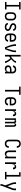

<svg xmlns="http://www.w3.org/2000/svg" viewBox="4001 -4784 998 9040"><g transform="rotate(90 4500.0 -264.0)"><path d="M75 0V-70H211V-665H75V-735H425V-665H289V-70H425V0Z M750 8Q723 8 696.5 2.5Q670 -3 646.5 -16Q623 -29 604.5 -49.5Q586 -70 575 -94.5Q564 -119 560 -146Q556 -173 556 -200V-320Q556 -347 560 -374Q564 -401 575 -425.5Q586 -450 604.5 -470.5Q623 -491 646.5 -504Q670 -517 696.5 -522.5Q723 -528 750 -528Q777 -528 803.5 -522.5Q830 -517 853.5 -504Q877 -491 895.5 -470.5Q914 -450 925 -425.5Q936 -401 940 -374Q944 -347 944 -320V-200Q944 -173 940 -146Q936 -119 925 -94.5Q914 -70 895.5 -49.5Q877 -29 853.5 -16Q830 -3 803.5 2.5Q777 8 750 8ZM750 -62Q767 -62 784 -66Q801 -70 815 -79.5Q829 -89 839.5 -103Q850 -117 856 -133Q862 -149 864 -166Q866 -183 866 -200V-320Q866 -337 864 -354Q862 -371 856 -387Q850 -403 839.5 -417Q829 -431 815 -440.5Q801 -450 784 -454Q767 -458 750 -458Q733 -458 716 -454Q699 -450 685 -440.5Q671 -431 660.5 -417Q650 -403 644 -387Q638 -371 636 -354Q634 -337 634 -320V-200Q634 -183 636 -166Q638 -149 644 -133Q650 -117 660.5 -103Q671 -89 685 -79.5Q699 -70 716 -66Q733 -62 750 -62Z M1249 8Q1227 8 1205.5 5.5Q1184 3 1163 -3.5Q1142 -10 1123.5 -21.5Q1105 -33 1091 -49.5Q1077 -66 1069.5 -87Q1062 -108 1062 -130V-135H1140V-132Q1140 -114 1151 -99Q1162 -84 1178.5 -75.5Q1195 -67 1213 -64.5Q1231 -62 1249 -62Q1267 -62 1285.5 -65Q1304 -68 1320 -76Q1336 -84 1347.5 -99.5Q1359 -115 1359 -133Q1359 -151 1349 -165.5Q1339 -180 1324.5 -189.5Q1310 -199 1294 -205Q1278 -211 1261.5 -216Q1245 -221 1228.5 -226.5Q1212 -232 1196 -238.5Q1180 -245 1165 -253Q1150 -261 1136 -271.5Q1122 -282 1110.5 -294.5Q1099 -307 1090 -321.5Q1081 -336 1076.5 -353Q1072 -370 1072 -387Q1072 -408 1078.5 -429Q1085 -450 1098 -467Q1111 -484 1129 -496Q1147 -508 1167 -515.5Q1187 -523 1208.5 -525.5Q1230 -528 1251 -528Q1272 -528 1293 -525.5Q1314 -523 1334 -516Q1354 -509 1372 -497.5Q1390 -486 1403 -469.5Q1416 -453 1423 -432.5Q1430 -412 1430 -391V-385H1352V-388Q1352 -405 1342.5 -420Q1333 -435 1318 -443.5Q1303 -452 1285.5 -455Q1268 -458 1251 -458Q1234 -458 1216.5 -455Q1199 -452 1184 -443.5Q1169 -435 1159 -419.5Q1149 -404 1149 -387Q1149 -370 1159 -355Q1169 -340 1183 -330.5Q1197 -321 1213.5 -315Q1230 -309 1246.5 -304Q1263 -299 1279 -293.5Q1295 -288 1311 -281.5Q1327 -275 1342.5 -267Q1358 -259 1371.5 -248.5Q1385 -238 1397 -225.5Q1409 -213 1418 -198.5Q1427 -184 1431.5 -167Q1436 -150 1436 -133Q1436 -111 1428.5 -90Q1421 -69 1407.5 -52Q1394 -35 1375 -23Q1356 -11 1335.5 -4Q1315 3 1293 5.5Q1271 8 1249 8Z M1750 8Q1723 8 1696.5 2.5Q1670 -3 1646.5 -16Q1623 -29 1604.5 -49.5Q1586 -70 1575 -94.5Q1564 -119 1560 -146Q1556 -173 1556 -200V-320Q1556 -347 1560 -374Q1564 -401 1575 -425.5Q1586 -450 1604.5 -470.5Q1623 -491 1646.5 -504Q1670 -517 1696.5 -522.5Q1723 -528 1750 -528Q1777 -528 1803.5 -522.5Q1830 -517 1853.5 -504Q1877 -491 1895.5 -470.5Q1914 -450 1925 -425.5Q1936 -401 1940 -374Q1944 -347 1944 -320V-225H1634V-200Q1634 -183 1636 -166Q1638 -149 1644 -133Q1650 -117 1660.5 -103Q1671 -89 1685 -79.5Q1699 -70 1716 -66Q1733 -62 1750 -62Q1770 -62 1789.5 -65.5Q1809 -69 1826 -79.5Q1843 -90 1853.5 -107.5Q1864 -125 1864 -145H1942Q1942 -122 1934.5 -100Q1927 -78 1913.5 -59.5Q1900 -41 1881 -27.5Q1862 -14 1840.5 -6Q1819 2 1796 5Q1773 8 1750 8ZM1866 -295V-320Q1866 -337 1864 -354Q1862 -371 1856 -387Q1850 -403 1839.5 -417Q1829 -431 1815 -440.5Q1801 -450 1784 -454Q1767 -458 1750 -458Q1733 -458 1716 -454Q1699 -450 1685 -440.5Q1671 -431 1660.5 -417Q1650 -403 1644 -387Q1638 -371 1636 -354Q1634 -337 1634 -320V-295Z M2295 0H2205Q2189 -38 2173.5 -75.5Q2158 -113 2143.5 -151.5Q2129 -190 2116 -229Q2103 -268 2092 -307Q2081 -346 2072.5 -386.5Q2064 -427 2064 -468V-520H2142V-468Q2142 -432 2148 -397Q2154 -362 2162.5 -327Q2171 -292 2181 -258Q2191 -224 2202 -190Q2213 -156 2225 -122.5Q2237 -89 2250 -56Q2263 -89 2275 -122.5Q2287 -156 2298 -190Q2309 -224 2319 -258Q2329 -292 2337.5 -327Q2346 -362 2352 -397Q2358 -432 2358 -468V-520H2436V-468Q2436 -427 2427.5 -386.5Q2419 -346 2408 -307Q2397 -268 2384 -229Q2371 -190 2356.5 -151.5Q2342 -113 2326.5 -75.5Q2311 -38 2295 0Z M2564 0V-735H2642V-276Q2658 -289 2675 -301.5Q2692 -314 2708 -327Q2724 -340 2740 -353.5Q2756 -367 2771.5 -381.5Q2787 -396 2801 -411.5Q2815 -427 2827.5 -443.5Q2840 -460 2849 -479.5Q2858 -499 2858 -520H2936Q2936 -496 2926.5 -474Q2917 -452 2903.5 -432.5Q2890 -413 2874 -395.5Q2858 -378 2841.5 -361Q2825 -344 2807 -328.5Q2789 -313 2771 -298Q2785 -281 2799 -264Q2813 -247 2826.5 -230Q2840 -213 2853 -195.5Q2866 -178 2878 -159.5Q2890 -141 2901 -122.5Q2912 -104 2921.5 -84Q2931 -64 2937.5 -43Q2944 -22 2944 0H2866Q2866 -25 2857 -48.5Q2848 -72 2836.5 -94Q2825 -116 2811 -137Q2797 -158 2782 -178Q2767 -198 2751.5 -217.5Q2736 -237 2720 -256Q2700 -240 2680.5 -225Q2661 -210 2642 -195V0Z M3214 8Q3183 8 3152.5 -0.5Q3122 -9 3099.5 -30Q3077 -51 3066.5 -81.5Q3056 -112 3056 -143Q3056 -168 3062.5 -193Q3069 -218 3085 -237.5Q3101 -257 3123 -270.5Q3145 -284 3169 -292Q3193 -300 3218 -303Q3243 -306 3269 -306H3358V-355Q3358 -376 3351 -397Q3344 -418 3328 -432Q3312 -446 3291 -452Q3270 -458 3249 -458Q3230 -458 3211 -454.5Q3192 -451 3175.5 -440.5Q3159 -430 3149.5 -413Q3140 -396 3140 -377V-375H3062V-378Q3062 -401 3069 -422.5Q3076 -444 3089 -462.5Q3102 -481 3120.5 -494Q3139 -507 3160.5 -514.5Q3182 -522 3204 -525Q3226 -528 3249 -528Q3273 -528 3297 -524.5Q3321 -521 3343 -511Q3365 -501 3383.5 -485Q3402 -469 3414 -448Q3426 -427 3431 -403Q3436 -379 3436 -355V0H3358V-86Q3350 -65 3335.5 -46.5Q3321 -28 3302 -15Q3283 -2 3260 3Q3237 8 3214 8ZM3246 -62Q3269 -62 3291.5 -69.5Q3314 -77 3329.5 -94Q3345 -111 3351.5 -134Q3358 -157 3358 -180V-236H3269Q3254 -236 3239 -234.5Q3224 -233 3209.5 -229.5Q3195 -226 3181 -220Q3167 -214 3156 -204Q3145 -194 3139.5 -179.5Q3134 -165 3134 -150Q3134 -130 3143 -111.5Q3152 -93 3168.5 -81.5Q3185 -70 3205 -66Q3225 -62 3246 -62Z M4211 0V-665H4058V-735H4442V-665H4289V0Z M4750 8Q4723 8 4696.5 2.5Q4670 -3 4646.5 -16Q4623 -29 4604.5 -49.5Q4586 -70 4575 -94.5Q4564 -119 4560 -146Q4556 -173 4556 -200V-320Q4556 -347 4560 -374Q4564 -401 4575 -425.5Q4586 -450 4604.5 -470.5Q4623 -491 4646.5 -504Q4670 -517 4696.5 -522.5Q4723 -528 4750 -528Q4777 -528 4803.5 -522.5Q4830 -517 4853.5 -504Q4877 -491 4895.5 -470.5Q4914 -450 4925 -425.5Q4936 -401 4940 -374Q4944 -347 4944 -320V-225H4634V-200Q4634 -183 4636 -166Q4638 -149 4644 -133Q4650 -117 4660.5 -103Q4671 -89 4685 -79.5Q4699 -70 4716 -66Q4733 -62 4750 -62Q4770 -62 4789.5 -65.5Q4809 -69 4826 -79.5Q4843 -90 4853.5 -107.5Q4864 -125 4864 -145H4942Q4942 -122 4934.5 -100Q4927 -78 4913.5 -59.5Q4900 -41 4881 -27.5Q4862 -14 4840.5 -6Q4819 2 4796 5Q4773 8 4750 8ZM4866 -295V-320Q4866 -337 4864 -354Q4862 -371 4856 -387Q4850 -403 4839.5 -417Q4829 -431 4815 -440.5Q4801 -450 4784 -454Q4767 -458 4750 -458Q4733 -458 4716 -454Q4699 -450 4685 -440.5Q4671 -431 4660.5 -417Q4650 -403 4644 -387Q4638 -371 4636 -354Q4634 -337 4634 -320V-295Z M5124 0V-520H5202V-408Q5208 -430 5218.5 -452Q5229 -474 5245 -491.5Q5261 -509 5283.5 -518.5Q5306 -528 5330 -528Q5348 -528 5366.5 -523.5Q5385 -519 5400 -508Q5415 -497 5425.5 -481.5Q5436 -466 5441.5 -448.5Q5447 -431 5449 -412.5Q5451 -394 5451 -375H5373Q5373 -390 5370.5 -404.5Q5368 -419 5360.5 -432Q5353 -445 5339.5 -451.5Q5326 -458 5311 -458Q5291 -458 5272.5 -449.5Q5254 -441 5241.5 -426Q5229 -411 5221 -392.5Q5213 -374 5209 -354.5Q5205 -335 5203.5 -315Q5202 -295 5202 -276V0Z M5551 0V-520H5623V-474Q5628 -485 5635 -495.5Q5642 -506 5651.5 -513.5Q5661 -521 5673 -524.5Q5685 -528 5698 -528Q5713 -528 5727 -522.5Q5741 -517 5751.5 -506.5Q5762 -496 5769 -482Q5776 -468 5780 -454Q5783 -468 5789.5 -482Q5796 -496 5806.5 -506.5Q5817 -517 5831.5 -522.5Q5846 -528 5861 -528Q5876 -528 5890 -522.5Q5904 -517 5915 -506.5Q5926 -496 5932.5 -482Q5939 -468 5943 -453.5Q5947 -439 5948 -424Q5949 -409 5949 -394V0H5877V-394Q5877 -405 5875 -417Q5873 -429 5868 -439Q5863 -449 5853 -456Q5843 -463 5832 -463Q5820 -463 5810 -456Q5800 -449 5795 -439Q5790 -429 5788 -417Q5786 -405 5786 -394V0H5714V-394Q5714 -405 5712 -417Q5710 -429 5705 -439Q5700 -449 5690 -456Q5680 -463 5668 -463Q5657 -463 5647 -456Q5637 -449 5632 -439Q5627 -429 5625 -417Q5623 -405 5623 -394V0Z M6747 8Q6721 8 6694.5 3Q6668 -2 6645 -15Q6622 -28 6604 -48Q6586 -68 6575 -92Q6564 -116 6560 -142.5Q6556 -169 6556 -195V-540Q6556 -566 6560 -592.5Q6564 -619 6575 -643Q6586 -667 6604 -687Q6622 -707 6645 -720Q6668 -733 6694.5 -738Q6721 -743 6747 -743Q6772 -743 6796.5 -739Q6821 -735 6843.5 -724Q6866 -713 6884.5 -695.5Q6903 -678 6915 -656.5Q6927 -635 6932.5 -610.5Q6938 -586 6938 -561V-555H6860V-559Q6860 -582 6853 -604Q6846 -626 6830 -642.5Q6814 -659 6792 -666Q6770 -673 6747 -673Q6722 -673 6698.5 -663Q6675 -653 6660 -633.5Q6645 -614 6639.5 -589.5Q6634 -565 6634 -540V-195Q6634 -170 6639.5 -145.5Q6645 -121 6660 -101.5Q6675 -82 6698.5 -72Q6722 -62 6747 -62Q6770 -62 6792 -69Q6814 -76 6830 -92.5Q6846 -109 6853 -131Q6860 -153 6860 -176V-180H6938V-174Q6938 -149 6932.5 -124.5Q6927 -100 6915 -78.5Q6903 -57 6884.5 -39.5Q6866 -22 6843.5 -11Q6821 0 6796.5 4Q6772 8 6747 8Z M7219 8Q7194 8 7170.5 1Q7147 -6 7128 -22Q7109 -38 7096.5 -59Q7084 -80 7076.5 -103.5Q7069 -127 7066.5 -151.5Q7064 -176 7064 -200V-520H7142V-200Q7142 -183 7144 -166.5Q7146 -150 7151 -134.5Q7156 -119 7165.5 -105Q7175 -91 7188 -81Q7201 -71 7217 -66.5Q7233 -62 7250 -62Q7267 -62 7283 -66.5Q7299 -71 7312 -81Q7325 -91 7334.5 -105Q7344 -119 7349 -134.5Q7354 -150 7356 -166.5Q7358 -183 7358 -200V-520H7436V0H7358V-95Q7350 -73 7337.5 -53Q7325 -33 7306.5 -19Q7288 -5 7265 1.5Q7242 8 7219 8Z M7624 0V-520H7702V-408Q7708 -430 7718.5 -452Q7729 -474 7745 -491.5Q7761 -509 7783.5 -518.5Q7806 -528 7830 -528Q7848 -528 7866.5 -523.5Q7885 -519 7900 -508Q7915 -497 7925.5 -481.5Q7936 -466 7941.5 -448.5Q7947 -431 7949 -412.5Q7951 -394 7951 -375H7873Q7873 -390 7870.5 -404.5Q7868 -419 7860.5 -432Q7853 -445 7839.5 -451.5Q7826 -458 7811 -458Q7791 -458 7772.5 -449.5Q7754 -441 7741.5 -426Q7729 -411 7721 -392.5Q7713 -374 7709 -354.5Q7705 -335 7703.5 -315Q7702 -295 7702 -276V0Z M8075 0V-70H8218V-665H8089V-735H8296V-70H8425V0Z M8648 215V208Q8648 181 8651 155Q8654 129 8664 104L8709 -12L8598 -301Q8584 -336 8574 -372.5Q8564 -409 8564 -447V-520H8642V-447Q8642 -431 8644.5 -415.5Q8647 -400 8650.5 -385Q8654 -370 8659.5 -355Q8665 -340 8670 -325L8748 -114L8830 -326Q8841 -355 8849.5 -385Q8858 -415 8858 -447V-520H8936V-447Q8936 -409 8926 -372.5Q8916 -336 8902 -301L8760 68L8736 129Q8729 148 8727.5 168Q8726 188 8726 208V215Z"/></g></svg>

Font: Iosevka Term Curly
Style: Regular
Weight: 400
Designer: Belleve Invis
Foundry: Belleve Invis
Version: Version 32.3.0